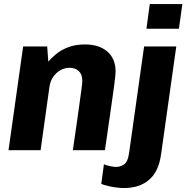

<svg xmlns="http://www.w3.org/2000/svg" viewBox="-20 -740 920 946"><path d="M22 0 94 -511H212.5L218 -436.5Q234 -455.5 258.2 -475Q282.5 -494.5 317.2 -507.8Q352 -521 398.5 -521Q468.5 -521 509 -485.8Q549.5 -450.5 549.5 -387.5Q549.5 -379.5 548 -364.8Q546.5 -350 543.2 -324Q540 -298 533.8 -255.8Q527.5 -213.5 518.8 -150.8Q510 -88 497 0H339Q351.5 -86 359.8 -144.2Q368 -202.5 373 -239Q378 -275.5 380.8 -296Q383.5 -316.5 384.5 -326.5Q385.5 -336.5 385.5 -342.5Q385.5 -373 368.5 -389.5Q351.5 -406 322 -406Q298 -406 277 -393.8Q256 -381.5 242 -361Q228 -340.5 224 -314.5L180 0ZM590.5 186.5Q574.5 186.5 553.5 183.8Q532.5 181 512.5 176.5Q492.5 172 479 166L492 69.5Q503 74.5 521.8 78.5Q540.5 82.5 551.5 82.5Q572 82.5 591 70.2Q610 58 616 14L690 -511H848.5L773.5 21.5Q761.5 106 714.2 146.2Q667 186.5 590.5 186.5ZM701.5 -598.5 718 -720H878.5L861.5 -598.5Z"/></svg>

Font: Chivo Medium
Style: Italic
Weight: 500
Italic angle: -8.05°
Designer: Hector Gatti
Foundry: Omnibus-Type
Version: Version 2.002